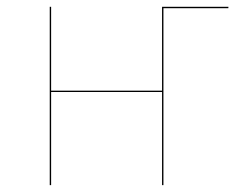

<svg xmlns="http://www.w3.org/2000/svg" viewBox="-20 -537 697 557"><path d="M642.7 -517.2H450.1V-273.9H128.3V-517.2H124.3V0H128.3V-270.1H450.1V0H454.1V-513.3H642.4Z"/></svg>

Font: Fira Sans Four
Style: Regular
Weight: 100
Designer: Carrois Corporate & Edenspiekermann AG
Foundry: Carrois Corporate GbR & Edenspiekermann AG
Version: Version 4.203;PS 004.203;hotconv 1.0.88;makeotf.lib2.5.64775